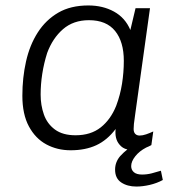

<svg xmlns="http://www.w3.org/2000/svg" viewBox="-20 -541 640 704"><path d="M239 10Q190 10 150 -11.5Q110 -33 86 -77.5Q62 -122 62 -190Q62 -256 75.5 -316Q89 -376 118.5 -422Q148 -468 193.5 -494.5Q239 -521 304 -521Q357 -521 398 -498.5Q439 -476 458 -431L477 -511H530L476 -124Q472 -97 471 -86.5Q470 -76 470 -68Q470 -56 476 -50Q482 -44 492 -44Q503 -44 516 -48.5Q529 -53 542 -59L535 -9Q526 -4 516 0Q491 13 476 32Q461 51 461 68Q461 82 471 90.5Q481 99 501 99Q519 99 536.5 94.5Q554 90 570 85L577 119Q555 131 529 137Q503 143 480 143Q447 143 424.5 128Q402 113 402 81Q402 53 421 31Q434 17 447 7Q429 3 418 -11Q400 -32 404 -68Q373 -27 333 -8.5Q293 10 239 10ZM257 -45Q313 -45 349.5 -74Q386 -103 406 -153Q421 -193 427.5 -234.5Q434 -276 434 -318Q434 -388 402 -427.5Q370 -467 306 -467Q249 -467 211 -434Q173 -401 153 -347Q141 -309 135 -270.5Q129 -232 129 -194Q129 -155 141 -121Q153 -87 181.5 -66Q210 -45 257 -45Z"/></svg>

Font: Chivo Mono Medium ExtraLight
Style: Italic
Weight: 250
Italic angle: -8.05°
Monospace: yes
Version: Version 1.008